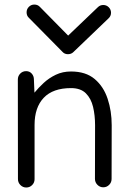

<svg xmlns="http://www.w3.org/2000/svg" viewBox="-20 -815 571 846"><path d="M95.2 -501.5Q110.4 -501.5 119.9 -490.7Q129.4 -480 129.4 -464.8L131.8 -406.7Q149.4 -428.2 172.6 -449.7Q195.8 -471.2 225.8 -485.6Q255.9 -500 293 -500Q357.9 -500 397.2 -466.8Q436.5 -433.6 454.3 -379.6Q472.2 -325.7 472.2 -263.2L471.7 -26.4Q471.7 -11.2 460.9 -0.5Q450.2 10.3 435.1 10.3Q419.9 10.3 409.2 -0.7Q398.4 -11.7 398.4 -26.9L398.9 -263.2Q398.9 -306.6 390.1 -343.8Q381.3 -380.9 358.4 -403.8Q335.4 -426.8 293 -426.8Q213.4 -426.8 172.9 -384.3Q132.3 -341.8 132.3 -264.6V-25.4Q132.3 -10.3 121.6 0.5Q110.8 11.2 95.7 11.2Q80.6 11.2 69.8 0.2Q59.1 -10.7 59.1 -25.9L58.6 -464.4Q58.6 -480 69.1 -490.7Q79.6 -501.5 95.2 -501.5ZM255.4 -586.4 107.4 -736.3Q97.2 -745.6 97.2 -760.7Q97.2 -774.9 107.2 -784.9Q117.2 -794.9 131.3 -794.9Q146.5 -794.9 156.2 -784.2L280.3 -658.2L411.1 -783.2Q420.9 -793 435.1 -793Q449.2 -793 459.2 -783Q469.2 -772.9 469.2 -758.8Q469.2 -744.1 458 -733.9L303.2 -585.4Q293.9 -576.2 279.3 -576.2Q264.6 -576.2 255.4 -586.4Z"/></svg>

Font: Manjari
Style: Regular
Weight: 400
Designer: Santhosh Thottingal <santhosh.thottingal@gmail.com>
Foundry: SMC
Version: Version 2.000